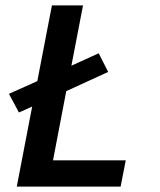

<svg xmlns="http://www.w3.org/2000/svg" viewBox="-20 -690 590 710"><path d="M42 0 99 -296 50 -274 13 -343 118 -390 172 -670H287L244 -447L345 -493L380 -424L225 -353L176 -97H445L426 0Z"/></svg>

Font: Lode
Style: Bold Italic
Weight: 700
Italic angle: -11°
Monospace: yes
Designer: Belleve Invis
Foundry: Belleve Invis
Version: Version 29.2.0; ttfautohint (v1.8.3)